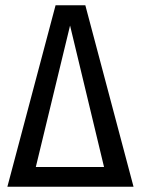

<svg xmlns="http://www.w3.org/2000/svg" viewBox="-20 -709 535 729"><path d="M304 -689 487 0H8L191 -689ZM246 -612 116 -75H375Z"/></svg>

Font: Fira Sans Extra Condensed
Style: Regular
Weight: 400
Width: 1
Designer: Carrois Corporate & Edenspiekermann AG
Foundry: Carrois Corporate GbR & Edenspiekermann AG
Version: Version 4.203